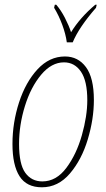

<svg xmlns="http://www.w3.org/2000/svg" viewBox="-20 -786 452 816"><path d="M33 -174Q33 -265 61 -351Q89 -437 139.5 -491.5Q190 -546 256 -546Q312 -546 345.5 -500.5Q379 -455 379 -361Q379 -280 353 -193.5Q327 -107 277 -48.5Q227 10 158 10Q93 10 63 -37Q33 -84 33 -174ZM351 -360Q351 -442 324 -481.5Q297 -521 252 -521Q199 -521 155 -468.5Q111 -416 86 -335.5Q61 -255 61 -174Q61 -88 87.5 -51.5Q114 -15 160 -15Q219 -15 262 -72.5Q305 -130 328 -211.5Q351 -293 351 -360ZM210 -753 213 -766H219Q239 -743 256 -710Q273 -677 282 -649Q320 -711 385 -766H391L388 -753Q315 -669 289 -606H264Q259 -642 244.5 -681Q230 -720 210 -753Z"/></svg>

Font: Noto Serif CondThin
Style: Italic
Weight: 250
Width: 3
Italic angle: -12°
Designer: Monotype Design Team
Foundry: Monotype Imaging Inc.
Version: Version 1.001